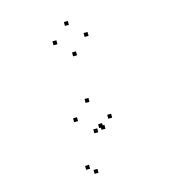

<svg xmlns="http://www.w3.org/2000/svg" viewBox="-112 -634 845 944"><g transform="rotate(-15 310.0 -162.0)"><path d="M361.5 18.5V-1.5H341.5V18.5ZM352.5 7.5V-12.5H332.5V7.5ZM237.5 189V169H217.5V189ZM272.5 219V199H252.5V219ZM407.5 -25.5V-45.5H387.5V-25.5ZM320 -129.5V-149.5H300V-129.5ZM241 -52.5V-72.5H221V-52.5ZM323 26V6H303V26ZM399.5 -444V-464H379.5V-444ZM320 -521.5V-541.5H300V-521.5ZM241 -444V-464H221V-444ZM320 -366.5V-386.5H300V-366.5Z"/></g></svg>

Font: Monaspace Radon Dots Var
Style: Regular
Weight: 400
Designer: Riley Cran and the Lettermatic Team
Version: Version 1.100 (Monaspace Radon Dots)